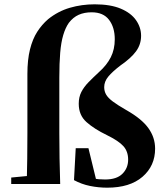

<svg xmlns="http://www.w3.org/2000/svg" viewBox="-20 -853 763 890"><path d="M32 0V-30L146 -41H190V0ZM104 0Q107 -118 107 -236V-510Q107 -576 119 -624Q131 -672 152.5 -705.5Q174 -739 203 -764Q249 -801 304 -817Q359 -833 419 -833Q492 -833 539.5 -813Q587 -793 610.5 -759.5Q634 -726 634 -687Q634 -647 610.5 -615Q587 -583 539 -550Q501 -521 482 -498Q463 -475 463 -449Q463 -430 472 -414.5Q481 -399 503 -382.5Q525 -366 565 -343Q636 -303 667.5 -259.5Q699 -216 699 -164Q699 -84 640.5 -33.5Q582 17 477 17Q437 17 397.5 9Q358 1 323 -18L331 -166H390L428 -10L367 -43Q396 -30 416 -25.5Q436 -21 467 -21Q521 -21 547.5 -47.5Q574 -74 574 -113Q574 -151 552 -175.5Q530 -200 475 -227Q417 -255 381 -287Q345 -319 345 -372Q345 -403 357 -426.5Q369 -450 390 -471.5Q411 -493 439 -519Q475 -551 493.5 -587.5Q512 -624 512 -671Q512 -726 485.5 -761Q459 -796 405 -796Q371 -796 345 -784.5Q319 -773 299 -747Q283 -724 273 -690Q263 -656 259 -608Q255 -560 255 -493V-236Q255 -178 256 -118.5Q257 -59 259 0Z"/></svg>

Font: Noto Serif KR ExtraLight ExtraBold
Style: Regular
Weight: 800
Version: Version 2.003-H1;hotconv 1.1.1;makeotfexe 2.6.0